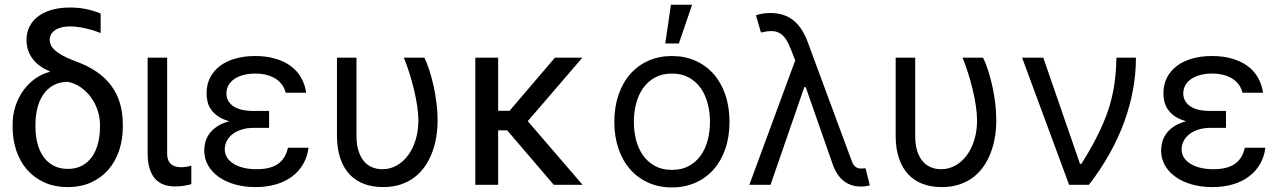

<svg xmlns="http://www.w3.org/2000/svg" viewBox="-20 -793 5496 824"><path d="M93.8 -621.4Q93.8 -653.1 106.5 -678.6Q119.3 -704.2 143.3 -722.5Q167.3 -740.8 201.7 -750.7Q236.2 -760.7 279.8 -760.7Q299 -760.7 315.9 -759.1Q332.7 -757.5 348.5 -754.3Q364.3 -751.1 380 -746.3Q395.6 -741.5 411.9 -735.1V-651.3Q401.3 -655.5 386.4 -660.5Q371.4 -665.5 354 -669.7Q336.6 -674 318 -676.8Q299.4 -679.7 281.2 -679.7Q259.9 -679.7 243.6 -675.4Q227.3 -671.2 216.1 -663.5Q204.9 -655.9 199 -645.2Q193.2 -634.6 193.2 -622.2Q193.2 -612.6 197.4 -601.7Q201.7 -590.9 213.6 -579.4Q225.5 -567.8 246.6 -555.8Q267.8 -543.7 301.1 -531.2Q355.1 -512.1 394 -485.4Q432.9 -458.8 457.9 -424.7Q483 -390.6 495 -349.1Q507.1 -307.5 507.1 -258.5V-248.6Q507.1 -193.9 491.1 -146.5Q475.1 -99.1 444.8 -64.5Q414.4 -29.8 370.6 -9.9Q326.7 9.9 271.3 9.9Q214.8 9.9 170.8 -9.9Q126.8 -29.8 96.4 -64.5Q66.1 -99.1 50.1 -146.5Q34.1 -193.9 34.1 -248.6V-258.5Q34.1 -301.1 46.7 -338.8Q59.3 -376.4 81.1 -406.1Q103 -435.7 131.9 -456.1Q160.9 -476.6 193.2 -484.4V-487.2Q170.5 -496.4 152 -509.6Q133.5 -522.7 120.6 -539.8Q107.6 -556.8 100.7 -577.2Q93.8 -597.7 93.8 -621.4ZM132.1 -248.6Q132.1 -212 140.3 -179.2Q148.4 -146.3 165.5 -121.6Q182.5 -96.9 208.8 -82.6Q235.1 -68.2 271.3 -68.2Q307.2 -68.2 333.1 -82.6Q359 -96.9 375.9 -121.6Q392.8 -146.3 400.9 -179.2Q409.1 -212 409.1 -248.6V-258.5Q409.1 -288.4 399.3 -318.4Q389.6 -348.4 371.6 -373.6Q353.7 -398.8 328.3 -417.1Q302.9 -435.4 271.3 -441.8Q235.1 -441.8 208.8 -426.8Q182.5 -411.9 165.5 -386.9Q148.4 -361.9 140.3 -328.7Q132.1 -295.5 132.1 -258.5Z M697.4 -545.5V-134.9Q697.4 -115.8 702.9 -104Q708.5 -92.3 717.5 -85.9Q726.6 -79.5 737.7 -77.4Q748.9 -75.3 759.9 -75.3Q765.3 -75.3 771.3 -76Q777.3 -76.7 783.2 -77.8Q789.1 -78.8 793.9 -80.1Q798.7 -81.3 801.1 -82.4V-2.8Q790.5 0.4 773.1 3.7Q755.7 7.1 730.1 7.1Q705.3 7.1 683.8 -0.4Q662.3 -7.8 646.8 -24.5Q631.4 -41.2 622.5 -68.4Q613.6 -95.5 613.6 -134.9V-545.5Z M1134.9 -244.3H1069.6Q1040.8 -244.3 1017.8 -237.2Q994.7 -230.1 978.3 -217.5Q962 -204.9 953.3 -188Q944.6 -171.2 944.6 -152Q944.6 -132.8 954.4 -117.2Q964.1 -101.6 981.9 -90.4Q999.6 -79.2 1024.9 -73Q1050.1 -66.8 1081 -66.8Q1140.6 -66.8 1172.9 -89.5Q1205.3 -112.2 1215.9 -159.1H1304Q1299.4 -120.7 1281.4 -89.5Q1263.5 -58.2 1234.2 -36Q1204.9 -13.8 1165.1 -2Q1125.4 9.9 1076.7 9.9Q1029.1 9.9 988.8 -1.4Q948.5 -12.8 919 -33.6Q889.6 -54.3 873 -83.3Q856.5 -112.2 856.5 -147.7Q856.5 -164.4 861.2 -182.7Q865.8 -201 877.7 -218Q889.6 -235.1 910.5 -249.5Q931.5 -263.8 963.8 -272.7Q933.6 -281.2 914.6 -294.7Q895.6 -308.2 884.9 -324.2Q874.3 -340.2 870.4 -357.8Q866.5 -375.4 866.5 -392Q866.5 -430 881.6 -459.7Q896.7 -489.3 924.2 -510.1Q951.7 -530.9 990.2 -541.7Q1028.8 -552.6 1075.3 -552.6Q1121.8 -552.6 1160 -541.7Q1198.2 -530.9 1226.2 -510.7Q1254.3 -490.4 1271.5 -461.1Q1288.7 -431.8 1294 -394.9H1206Q1201.7 -413.4 1190.9 -428.6Q1180 -443.9 1163.5 -454.7Q1147 -465.6 1124.8 -471.4Q1102.6 -477.3 1075.3 -477.3Q1047.2 -477.3 1024.3 -471.1Q1001.4 -464.8 985.3 -453.7Q969.1 -442.5 960.4 -426.7Q951.7 -410.9 951.7 -392Q951.7 -358 981 -337.4Q1010.3 -316.8 1069.6 -316.8H1134.9V-284.1Z M1509.9 -545.5V-210.2Q1509.9 -170.5 1519.4 -142.9Q1528.8 -115.4 1544.2 -98.5Q1559.7 -81.7 1579.5 -74.2Q1599.4 -66.8 1620.7 -66.8Q1654.8 -66.8 1683.2 -83.1Q1711.6 -99.4 1732.2 -127.7Q1752.8 -155.9 1764.2 -194.4Q1775.6 -233 1775.6 -277Q1775.2 -307.5 1769.9 -341.8Q1764.6 -376.1 1756 -411.2Q1747.5 -446.4 1736.5 -480.8Q1725.5 -515.3 1713.1 -545.5H1801.1Q1812.5 -523.1 1822.6 -491.7Q1832.7 -460.2 1840.7 -424.5Q1848.7 -388.8 1853.3 -350.9Q1858 -312.9 1858 -277Q1858 -239.7 1852.1 -204Q1846.2 -168.3 1833.8 -136.4Q1821.4 -104.4 1802.6 -77.6Q1783.7 -50.8 1757.6 -31.2Q1731.5 -11.7 1698.2 -0.9Q1664.8 9.9 1623.6 9.9Q1579.9 9.9 1543.7 -3.2Q1507.5 -16.3 1481.4 -43.5Q1455.3 -70.7 1440.7 -112.4Q1426.1 -154.1 1426.1 -211.6V-545.5Z M2117.9 -317.5H2166.9L2361.5 -545.5H2479.4L2245 -273.1L2480.1 0H2356.5L2156.6 -233.7H2117.9V0H2019.9V-545.5H2117.9Z M2863.6 11.4Q2808.2 11.4 2762.8 -8.9Q2717.3 -29.1 2684.8 -65.9Q2652.3 -102.6 2634.4 -154.7Q2616.5 -206.7 2616.5 -269.9Q2616.5 -333.8 2634.4 -386Q2652.3 -438.2 2684.8 -475.1Q2717.3 -512.1 2762.8 -532.3Q2808.2 -552.6 2863.6 -552.6Q2919 -552.6 2964.7 -532.3Q3010.3 -512.1 3042.8 -475.1Q3075.3 -438.2 3093 -386Q3110.8 -333.8 3110.8 -269.9Q3110.8 -206.7 3093 -154.7Q3075.3 -102.6 3042.8 -65.9Q3010.3 -29.1 2964.7 -8.9Q2919 11.4 2863.6 11.4ZM2863.6 -63.9Q2905.9 -63.9 2936.6 -80.8Q2967.3 -97.7 2987.4 -125.9Q3007.5 -154.1 3017.2 -191.6Q3027 -229 3027 -269.9Q3027 -311.1 3017.2 -348.5Q3007.5 -386 2987.4 -414.6Q2967.3 -443.2 2936.6 -460.2Q2905.9 -477.3 2863.6 -477.3Q2821.7 -477.3 2790.8 -460.2Q2759.9 -443.2 2739.9 -414.6Q2719.8 -386 2710 -348.5Q2700.3 -311.1 2700.3 -269.9Q2700.3 -229 2710 -191.6Q2719.8 -154.1 2739.9 -125.9Q2759.9 -97.7 2790.8 -80.8Q2821.7 -63.9 2863.6 -63.9ZM2859.4 -772.7H2950.3L2893.5 -606.5H2835.2Z M3673.3 7.5Q3631.7 7.5 3600.9 -16.5Q3570 -40.5 3552.6 -90.9L3437.9 -419H3431.8L3286.9 0H3196L3392.8 -533.7L3375 -579.5Q3364 -608 3352.3 -625.4Q3340.6 -642.8 3325.6 -651.1Q3310.7 -659.4 3291.4 -659.6Q3272 -659.8 3245.7 -653.4L3224.4 -727.3Q3230.8 -730.1 3247.5 -733.7Q3264.2 -737.2 3285.5 -737.2Q3344.5 -737.2 3383.5 -706.9Q3422.6 -676.5 3446 -613.6L3632.1 -110.8Q3634.6 -104 3637.6 -96.6Q3640.6 -89.1 3645.2 -83.3Q3649.9 -77.4 3657 -73.5Q3664.1 -69.6 3674.7 -69.6Q3679 -69.6 3685.2 -70.3Q3691.4 -71 3694.6 -71L3713.1 2.8Q3702.8 5.3 3692.6 6.6Q3682.5 7.8 3673.3 7.5Z M3907.7 -545.5V-210.2Q3907.7 -170.5 3917.1 -142.9Q3926.5 -115.4 3941.9 -98.5Q3957.4 -81.7 3977.3 -74.2Q3997.2 -66.8 4018.5 -66.8Q4052.6 -66.8 4081 -83.1Q4109.4 -99.4 4130 -127.7Q4150.6 -155.9 4161.9 -194.4Q4173.3 -233 4173.3 -277Q4172.9 -307.5 4167.6 -341.8Q4162.3 -376.1 4153.8 -411.2Q4145.2 -446.4 4134.2 -480.8Q4123.2 -515.3 4110.8 -545.5H4198.9Q4210.2 -523.1 4220.3 -491.7Q4230.5 -460.2 4238.5 -424.5Q4246.4 -388.8 4251.1 -350.9Q4255.7 -312.9 4255.7 -277Q4255.7 -239.7 4249.8 -204Q4244 -168.3 4231.5 -136.4Q4219.1 -104.4 4200.3 -77.6Q4181.5 -50.8 4155.4 -31.2Q4129.3 -11.7 4095.9 -0.9Q4062.5 9.9 4021.3 9.9Q3977.6 9.9 3941.4 -3.2Q3905.2 -16.3 3879.1 -43.5Q3853 -70.7 3838.4 -112.4Q3823.9 -154.1 3823.9 -211.6V-545.5Z M4366.5 -545.5H4457.4L4615.1 -89.5H4620.7Q4651.3 -137.8 4674 -180Q4696.7 -222.3 4713.2 -260.7Q4729.8 -299 4740.6 -334.3Q4751.4 -369.7 4758 -404.3Q4764.6 -438.9 4767.6 -473.7Q4770.6 -508.5 4771.3 -545.5H4855.1Q4855.1 -408.4 4804.9 -270.1Q4754.6 -131.7 4653.4 0H4568.2Z M5241.5 -244.3H5176.1Q5147.4 -244.3 5124.3 -237.2Q5101.2 -230.1 5084.9 -217.5Q5068.5 -204.9 5059.8 -188Q5051.1 -171.2 5051.1 -152Q5051.1 -132.8 5060.9 -117.2Q5070.7 -101.6 5088.4 -90.4Q5106.2 -79.2 5131.4 -73Q5156.6 -66.8 5187.5 -66.8Q5247.2 -66.8 5279.5 -89.5Q5311.8 -112.2 5322.4 -159.1H5410.5Q5405.9 -120.7 5388 -89.5Q5370 -58.2 5340.7 -36Q5311.4 -13.8 5271.7 -2Q5231.9 9.9 5183.2 9.9Q5135.7 9.9 5095.3 -1.4Q5055 -12.8 5025.6 -33.6Q4996.1 -54.3 4979.6 -83.3Q4963.1 -112.2 4963.1 -147.7Q4963.1 -164.4 4967.7 -182.7Q4972.3 -201 4984.2 -218Q4996.1 -235.1 5017 -249.5Q5038 -263.8 5070.3 -272.7Q5040.1 -281.2 5021.1 -294.7Q5002.1 -308.2 4991.5 -324.2Q4980.8 -340.2 4976.9 -357.8Q4973 -375.4 4973 -392Q4973 -430 4988.1 -459.7Q5003.2 -489.3 5030.7 -510.1Q5058.2 -530.9 5096.8 -541.7Q5135.3 -552.6 5181.8 -552.6Q5228.3 -552.6 5266.5 -541.7Q5304.7 -530.9 5332.7 -510.7Q5360.8 -490.4 5378 -461.1Q5395.2 -431.8 5400.6 -394.9H5312.5Q5308.2 -413.4 5297.4 -428.6Q5286.6 -443.9 5270.1 -454.7Q5253.6 -465.6 5231.4 -471.4Q5209.2 -477.3 5181.8 -477.3Q5153.8 -477.3 5130.9 -471.1Q5108 -464.8 5091.8 -453.7Q5075.6 -442.5 5066.9 -426.7Q5058.2 -410.9 5058.2 -392Q5058.2 -358 5087.5 -337.4Q5116.8 -316.8 5176.1 -316.8H5241.5V-284.1Z"/></svg>

Font: Fast_Sans-Dotted
Style: Regular
Weight: 400
Version: Version 3.018